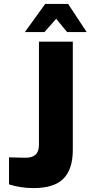

<svg xmlns="http://www.w3.org/2000/svg" viewBox="-20 -955 463 981"><path d="M26 -13V-151Q80 -149 110 -149Q145 -149 162 -165Q179 -181 179 -215V-742H352V-189Q352 -91 304.5 -42.5Q257 6 151 6Q85 6 26 -13ZM211 -935H328L423 -791H323L267 -859L207 -791H107Z"/></svg>

Font: Exo ExtraBold
Style: Regular
Weight: 800
Designer: Natanael Gama
Foundry: Natanael Gama
Version: Version 1.500